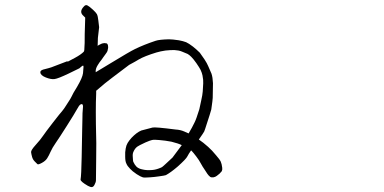

<svg xmlns="http://www.w3.org/2000/svg" viewBox="-20 -717 1540 769"><path d="M371.1 -533.2Q372.1 -564.5 372.1 -565.4L377 -607.4V-608.4Q376 -615.2 374 -633.8Q372.1 -652.3 368.2 -660.2Q365.2 -666 351.6 -678.7Q337.9 -691.4 330.1 -695.3Q322.3 -699.2 315.4 -690.4Q297.9 -671.9 310.5 -657.2L321.3 -646.5L319.3 -580.1Q319.3 -533.2 318.4 -532.2Q318.4 -512.7 315.4 -509.8Q303.7 -498 280.3 -485.4Q238.3 -461.9 252 -472.7Q252 -472.7 185.5 -447.3Q176.8 -444.3 153.3 -438.5Q140.6 -434.6 141.6 -426.8Q142.6 -415 163.6 -406.7Q184.6 -398.4 198.7 -400.4Q212.9 -402.3 254.9 -422.4Q296.9 -442.4 297.9 -443.4Q298.8 -444.3 304.7 -449.2Q309.6 -454.1 312.5 -454.1Q314.5 -454.1 314.5 -449.2Q314.5 -442.4 312.5 -423.8Q310.5 -406.2 288.1 -368.2Q271.5 -341.8 266.6 -330.1Q261.7 -320.3 256.3 -312.5Q251 -304.7 244.1 -293.5Q237.3 -282.2 228.5 -271.5Q222.7 -265.6 192.4 -226.6Q162.1 -187.5 152.3 -172.9Q142.6 -158.2 123 -136.7Q103.5 -115.2 104.5 -107.4Q105.5 -99.6 108.4 -88.9Q111.3 -78.1 119.1 -70.3Q127 -62.5 129.9 -59.6Q132.8 -56.6 147.5 -64.5Q162.1 -72.3 168.9 -83Q175.8 -93.8 182.6 -109.4Q189.5 -125 203.1 -144.5Q216.8 -164.1 248 -213.4Q279.3 -262.7 287.1 -277.3Q296.9 -295.9 302.7 -298.8Q312.5 -303.7 312.5 -290L310.5 -263.7Q310.5 -252.9 310.1 -240.7Q309.6 -228.5 309.1 -194.8Q308.6 -161.1 307.1 -87.4Q305.7 -13.7 302.7 2Q301.8 9.8 332 27.3Q342.8 33.2 348.6 32.2Q354.5 31.2 358.4 23.4Q364.3 12.7 364.3 4.9L365.2 -79.1Q366.2 -164.1 365.2 -167Q362.3 -281.2 365.2 -341.8Q365.2 -347.7 365.2 -353.5Q403.3 -386.7 428.7 -405.3Q494.1 -455.1 497.1 -457Q526.4 -472.7 535.2 -478.5Q558.6 -492.2 606.4 -506.8Q623 -511.7 642.6 -514.6Q661.1 -516.6 677.7 -516.6Q696.3 -515.6 708 -510.7Q728.5 -502 731.4 -501Q738.3 -497.1 746.1 -489.3Q754.9 -480.5 766.6 -463.9Q779.3 -445.3 783.2 -437.5Q789.1 -424.8 791 -415Q794.9 -395.5 793.9 -382.8Q793 -370.1 792 -350.6Q791 -336.9 786.1 -315.4Q781.2 -290 778.3 -279.3Q765.6 -238.3 758.8 -225.6Q750 -207 735.4 -182.6Q726.6 -186.5 717.8 -190.4Q702.1 -197.3 683.6 -198.2Q600.6 -209 590.8 -206.1Q546.9 -194.3 545.9 -194.3Q527.3 -186.5 506.8 -165Q497.1 -154.3 491.2 -144.5Q485.4 -134.8 483.4 -122.1Q480.5 -108.4 481.4 -89.8Q481.4 -70.3 486.3 -61.5Q490.2 -51.8 501 -41Q509.8 -31.2 527.3 -19.5Q543.9 -8.8 551.8 -6.8Q557.6 -4.9 581.1 -6.8Q597.7 -7.8 617.2 -10.7Q639.6 -13.7 644.5 -15.6Q664.1 -26.4 690.4 -48.8Q725.6 -80.1 730.5 -90.8Q735.4 -100.6 745.1 -114.3Q746.1 -114.3 747.1 -113.3Q753.9 -106.4 766.1 -90.3Q778.3 -74.2 783.7 -63.5Q789.1 -52.7 801.8 -34.2Q811.5 -18.6 815.4 -14.6Q822.3 -6.8 827.1 -6.8Q835.9 -5.9 841.8 -8.8Q845.7 -9.8 859.4 -21.5Q866.2 -28.3 868.2 -31.2Q871.1 -37.1 870.1 -44.9Q868.2 -60.5 864.3 -69.3Q860.4 -78.1 845.7 -94.7Q829.1 -115.2 813.5 -128.9Q793.9 -146.5 776.4 -158.2Q794.9 -184.6 797.9 -190.4Q798.8 -193.4 801.8 -201.2Q825.2 -272.5 826.2 -278.3Q832 -318.4 832 -325.2Q833 -367.2 833 -383.8Q832 -407.2 827.1 -421.9Q826.2 -423.8 813.5 -453.1Q809.6 -462.9 798.8 -479.5Q786.1 -498 780.3 -505.9Q766.6 -519.5 752.9 -530.3Q736.3 -543 725.6 -547.9Q712.9 -552.7 696.3 -555.7Q669.9 -559.6 656.2 -559.6Q618.2 -558.6 603.5 -553.7Q556.6 -538.1 520.5 -520.5Q500 -510.7 419.9 -461.9Q379.9 -437.5 363.3 -427.7Q363.3 -428.7 363.3 -429.7Q362.3 -441.4 371.1 -455.6Q379.9 -469.7 382.8 -472.7Q385.7 -476.6 388.7 -480.5Q390.6 -482.4 392.6 -486.3Q396.5 -492.2 403.3 -501Q409.2 -508.8 410.6 -513.2Q412.1 -517.6 413.1 -525.4Q413.1 -533.2 412.1 -536.6Q411.1 -540 408.2 -543Q408.2 -543 402.3 -543.9Q398.4 -544.9 394.5 -543.9Q387.7 -543 384.8 -541Q372.1 -535.2 371.1 -533.2ZM617.2 -156.2Q641.6 -154.3 667 -149.4Q694.3 -142.6 708 -135.7Q670.9 -85.9 670.9 -85.9Q667 -82 642.6 -59.6Q629.9 -46.9 623 -44.9Q604.5 -37.1 589.8 -36.1Q567.4 -34.2 551.8 -38.1Q535.2 -41 526.4 -49.8Q519.5 -56.6 513.7 -69.3Q512.7 -70.3 511.7 -89.8Q510.7 -101.6 514.6 -109.4Q520.5 -123 530.3 -129.9Q535.2 -133.8 562.5 -146.5Q583 -155.3 588.9 -156.2Q597.7 -158.2 617.2 -156.2Z"/></svg>

Font: ToneOZ-YinPZ-Tsuipita-TC
Style: Regular
Weight: 400
Designer: ÂÆ£ÂøóÂáåJeffrey Xuan(jeffreyx@gmail.com, ToneOZ.com) ÈòøÂù§(cjkFonts)
Foundry: ToneOZ
Version: Version 0.24071